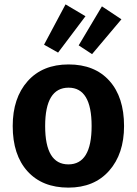

<svg xmlns="http://www.w3.org/2000/svg" viewBox="-20 -840 624 876"><path d="M279 -820 370 -766 245 -600 181 -636ZM445 -811 534 -752 400 -593 339 -633ZM546 -265Q546 -138 478 -61Q410 16 292 16Q173 16 105.5 -58.5Q38 -133 38 -265Q38 -393 106 -469.5Q174 -546 293 -546Q412 -546 479 -471.5Q546 -397 546 -265ZM293 -440Q186 -440 186 -265Q186 -90 292 -90Q398 -90 398 -265Q398 -440 293 -440Z"/></svg>

Font: FiraGO SemiBold
Style: Regular
Weight: 600
Designer: bBox Type
Foundry: bBox Type GmbH
Version: Version 1.001;PS 001.001;hotconv 1.0.88;makeotf.lib2.5.64775